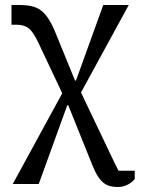

<svg xmlns="http://www.w3.org/2000/svg" viewBox="-20 -536 571 768"><path d="M229 -163 134 -364Q113 -409 94.5 -423Q76 -437 48 -437H26V-516H56Q86 -516 107.5 -511Q129 -506 145.5 -493Q162 -480 176 -457.5Q190 -435 204 -400L280 -214H284L393 -516H495L304 -166L428 94Q434 107 441 121Q448 135 454 147H519V180Q508 194 490 203Q472 212 451 212Q434 212 420.5 208.5Q407 205 395 196Q383 187 372 170Q361 153 350 126L253 -115H249L135 200H31Z"/></svg>

Font: IBM Plex Serif
Style: Regular
Weight: 400
Designer: Mike Abbink, Paul van der Laan, Pieter van Rosmalen
Foundry: Bold Monday
Version: Version 3.001